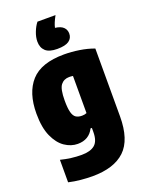

<svg xmlns="http://www.w3.org/2000/svg" viewBox="-187 -901 926 1219"><g transform="rotate(-20 276.0 -291.0)"><path d="M219 230Q184 230 141.2 226Q98.5 222 60 213V61Q130.5 79 201 79Q260.5 79 290.2 54Q320 29 320 -33V-60H311Q278.5 5 202 5Q157 5 115.2 -23.2Q73.5 -51.5 46.8 -111Q20 -170.5 20 -265Q20 -405.5 89 -482.2Q158 -559 313 -559Q362.5 -559 415.8 -550.8Q469 -542.5 513 -526V-68Q513 90 439.2 160Q365.5 230 219 230ZM288 -154Q306.5 -154 320 -160V-411Q314 -412 307.5 -412.5Q301 -413 295 -413Q258.5 -413 237.8 -386.5Q217 -360 217 -282Q217 -230 224.5 -202.2Q232 -174.5 247.8 -164.2Q263.5 -154 288 -154ZM286 -606Q231.5 -606 206.8 -629Q182 -652 182 -693Q182 -723 195 -756.2Q208 -789.5 226 -812H348Q335.5 -789 328 -771.2Q320.5 -753.5 317 -737Q355 -732.5 372.5 -715.2Q390 -698 390 -672Q390 -641.5 365.5 -623.8Q341 -606 286 -606Z"/></g></svg>

Font: Encode Sans Condensed Black
Style: Regular
Weight: 900
Width: 3
Designer: Multiple Designers
Foundry: Impallari Type
Version: Version 3.000; ttfautohint (v1.8.3) -l 8 -r 50 -G 200 -x 14 